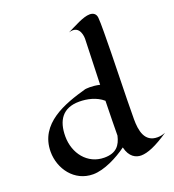

<svg xmlns="http://www.w3.org/2000/svg" viewBox="-167 -1066 1105 1219"><g transform="rotate(-20 385.5 -457.0)"><path d="M771 -68C751 -60 733 -57 717 -57C630 -57 615 -138 615 -216C615 -365 625 -645 625 -803C625 -847 625 -880 623 -898C621 -925 603 -938 578 -938C533 -938 467 -899 416 -875C500 -902 498 -803 498 -803L488 -495C462 -501 438 -503 420 -503C401 -503 389 -501 389 -501C239 -459 47 -393 47 -202C47 -88 126 24 253 24C328 24 423 -25 487 -72C503 -3 545 16 580 16C623 16 683 -8 771 -68ZM485 -388C483 -292 481 -205 481 -154C467 -93 437 -51 356 -51C242 -51 168 -148 168 -262C168 -369 213 -440 326 -440C378 -440 440 -427 485 -388Z"/></g></svg>

Font: Eagle Lake
Style: Regular
Weight: 400
Designer: Astigmatic (AOETI)
Foundry: Astigmatic (AOETI)
Version: Version 1.000